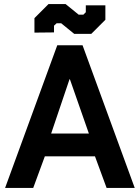

<svg xmlns="http://www.w3.org/2000/svg" viewBox="-20 -922 686 942"><path d="M261 -700H385L641 0H503L446 -155H200L143 0H5ZM416 -267 323 -533H321L231 -267ZM280 -808H258L245 -796V-763L149 -762V-833L218 -902H302L366 -850H389L401 -862V-896H497V-825L428 -756H344Z"/></svg>

Font: Chakra Petch
Style: Bold
Weight: 700
Designer: Katatrad Aksorn Co.,Ltd.
Foundry: Cadson Demak Co.,Ltd.
Version: Version 1.000; ttfautohint (v1.6)